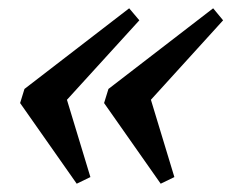

<svg xmlns="http://www.w3.org/2000/svg" viewBox="-20 -455 558 463"><path d="M130 -252 198 -28 165 -12 28.5 -206.5 39 -240.5 291.5 -435 316 -406 106.5 -176ZM332.5 -252 400.5 -28 367.5 -12 231 -206.5 241.5 -240.5 494 -435 518 -406 309 -176Z"/></svg>

Font: Newsreader 16pt 16pt Medium
Style: Italic
Weight: 500
Italic angle: -17°
Version: Version 1.003